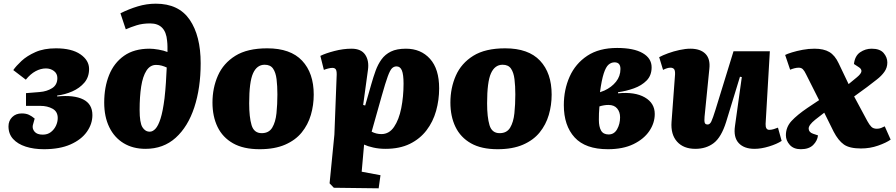

<svg xmlns="http://www.w3.org/2000/svg" viewBox="-20 -793 4859 1041"><path d="M218 16Q163 16 119.5 2Q76 -12 51 -39.5Q26 -67 26 -108Q26 -138 46 -158Q66 -178 98 -178Q121 -178 137 -170.5Q153 -163 168 -150L158 -114Q154 -95 167.5 -79Q181 -63 212 -63Q238 -63 256 -77Q274 -91 283.5 -111.5Q293 -132 293 -153Q293 -188 265 -203.5Q237 -219 199 -219H121V-288L195 -294Q234 -297 262.5 -315Q291 -333 291 -370Q291 -394 272.5 -408Q254 -422 229 -422Q201 -422 173 -407Q145 -392 120 -361L52 -413Q67 -435 96.5 -462.5Q126 -490 172 -510.5Q218 -531 283 -531Q369 -531 416 -498.5Q463 -466 463 -419Q463 -375 437.5 -345Q412 -315 372 -297.5Q332 -280 290 -275V-270Q381 -279 431 -254Q481 -229 481 -169Q481 -121 451 -78.5Q421 -36 362.5 -10Q304 16 218 16Z M633 -721Q679 -744 727 -758.5Q775 -773 825 -773Q949 -773 1008.5 -686Q1068 -599 1068 -450Q1068 -316 1033.5 -211Q999 -106 932.5 -46Q866 14 769 14Q701 14 650.5 -16.5Q600 -47 572.5 -103.5Q545 -160 545 -237Q545 -320 571.5 -386Q598 -452 652.5 -490.5Q707 -529 791 -529Q811 -529 840 -524Q869 -519 888 -511Q888 -525 888 -540Q888 -555 886 -572Q878 -666 794 -666Q753 -666 721 -656Q689 -646 662 -634ZM792 -79Q808 -79 823 -95Q838 -111 850.5 -150Q863 -189 872 -260Q877 -305 879.5 -344.5Q882 -384 884 -427Q871 -433 857 -437Q843 -441 826 -441Q794 -441 774 -410Q754 -379 745.5 -324Q737 -269 737 -197Q737 -128 752 -103.5Q767 -79 792 -79Z M1388 16Q1300 16 1243.5 -16Q1187 -48 1159.5 -105Q1132 -162 1132 -237Q1132 -316 1161.5 -383Q1191 -450 1256 -490.5Q1321 -531 1429 -531Q1555 -531 1618 -464Q1681 -397 1681 -280Q1681 -223 1665.5 -170Q1650 -117 1616 -75Q1582 -33 1525.5 -8.5Q1469 16 1388 16ZM1399 -71Q1438 -71 1456 -101Q1474 -131 1479 -179Q1484 -227 1484 -281Q1484 -327 1479.5 -363.5Q1475 -400 1460.5 -421Q1446 -442 1415 -442Q1373 -442 1352 -395.5Q1331 -349 1331 -233Q1331 -158 1344 -114.5Q1357 -71 1399 -71Z M1805 -375Q1807 -404 1802 -414.5Q1797 -425 1782 -425Q1773 -425 1759 -421.5Q1745 -418 1736 -414L1717 -490Q1745 -504 1793 -516.5Q1841 -529 1886 -529Q1938 -529 1960 -496.5Q1982 -464 1975 -414L1949 -224L1960 -221L1993 -336Q2004 -375 2016.5 -409.5Q2029 -444 2048.5 -471Q2068 -498 2099.5 -513.5Q2131 -529 2181 -529Q2262 -529 2311.5 -474Q2361 -419 2361 -314Q2361 -251 2344.5 -192Q2328 -133 2292.5 -86.5Q2257 -40 2202 -13Q2147 14 2070 14Q2035 14 2004 7Q1973 0 1954 -9L1941 138L2043 157L2033 228L1790 225L1767 201L1793 -63ZM2130 -433Q2116 -433 2105.5 -423Q2095 -413 2082.5 -379Q2070 -345 2050 -274L1995 -79Q2020 -66 2048 -66Q2090 -66 2116.5 -105Q2143 -144 2155.5 -206.5Q2168 -269 2168 -339Q2168 -389 2159 -411Q2150 -433 2130 -433Z M2678 16Q2590 16 2533.5 -16Q2477 -48 2449.5 -105Q2422 -162 2422 -237Q2422 -316 2451.5 -383Q2481 -450 2546 -490.5Q2611 -531 2719 -531Q2845 -531 2908 -464Q2971 -397 2971 -280Q2971 -223 2955.5 -170Q2940 -117 2906 -75Q2872 -33 2815.5 -8.5Q2759 16 2678 16ZM2689 -71Q2728 -71 2746 -101Q2764 -131 2769 -179Q2774 -227 2774 -281Q2774 -327 2769.5 -363.5Q2765 -400 2750.5 -421Q2736 -442 2705 -442Q2663 -442 2642 -395.5Q2621 -349 2621 -233Q2621 -158 2634 -114.5Q2647 -71 2689 -71Z M3276 16Q3154 16 3095.5 -48Q3037 -112 3037 -223Q3037 -307 3068.5 -377.5Q3100 -448 3164 -490.5Q3228 -533 3326 -533Q3416 -533 3464.5 -505Q3513 -477 3513 -428Q3513 -384 3486 -356.5Q3459 -329 3417 -314Q3375 -299 3331 -293V-287Q3422 -296 3476 -265Q3530 -234 3530 -175Q3530 -126 3500.5 -82.5Q3471 -39 3414.5 -11.5Q3358 16 3276 16ZM3233 -293 3257 -302Q3296 -320 3320 -350Q3344 -380 3344 -419Q3344 -455 3312 -455Q3294 -455 3279.5 -442.5Q3265 -430 3253.5 -395Q3242 -360 3233 -293ZM3280 -64Q3310 -64 3326 -92.5Q3342 -121 3342 -157Q3342 -186 3326 -205Q3310 -224 3279 -224Q3255 -224 3230 -216Q3228 -195 3227.5 -177.5Q3227 -160 3227 -143Q3227 -106 3239 -85Q3251 -64 3280 -64Z M3554 -483Q3572 -493 3602 -504Q3632 -515 3664.5 -522Q3697 -529 3723 -529Q3777 -529 3804.5 -501.5Q3832 -474 3826 -420L3800 -160Q3798 -137 3801 -127.5Q3804 -118 3817 -118Q3829 -118 3837 -135Q3845 -152 3859 -197L3957 -515H4154L4131 -121Q4130 -89 4151 -89Q4163 -89 4175.5 -93Q4188 -97 4198 -101L4218 -29Q4192 -12 4149.5 1Q4107 14 4071 14Q4014 14 3985 -17.5Q3956 -49 3965 -110L4002 -375L3992 -377L3917 -132Q3891 -49 3850 -17.5Q3809 14 3750 14Q3686 14 3651 -25Q3616 -64 3621 -132L3640 -389Q3641 -411 3634.5 -418.5Q3628 -426 3615 -426Q3598 -426 3575 -414Z M4581 -337 4626 -374Q4649 -393 4650.5 -406Q4652 -419 4636 -429L4610 -446Q4615 -490 4643.5 -509.5Q4672 -529 4706 -529Q4751 -529 4771 -505.5Q4791 -482 4791 -454Q4791 -426 4775 -403.5Q4759 -381 4733.5 -361.5Q4708 -342 4681 -321L4611 -270L4683 -136Q4694 -116 4704.5 -105.5Q4715 -95 4734 -95Q4747 -95 4757 -99Q4767 -103 4777 -108L4809 -36Q4785 -19 4741 -3.5Q4697 12 4648 12Q4586 12 4555.5 -9.5Q4525 -31 4500 -79L4449 -182L4400 -144Q4364 -115 4364.5 -95.5Q4365 -76 4388 -68L4415 -59Q4412 -30 4389 -7Q4366 16 4322 16Q4283 16 4262 -7.5Q4241 -31 4241 -60Q4241 -104 4271.5 -137Q4302 -170 4358 -208L4421 -250L4350 -391Q4342 -408 4333.5 -417Q4325 -426 4311 -426Q4300 -426 4288 -423Q4276 -420 4264 -415L4237 -495Q4248 -501 4274 -509Q4300 -517 4332 -523Q4364 -529 4396 -529Q4446 -529 4476.5 -511Q4507 -493 4527 -450Z"/></svg>

Font: Literata 12pt ExtraBold
Style: Italic
Weight: 800
Italic angle: -2°
Designer: Latin by Veronika Burian and Jose Scaglione. Greek by Irene Vlachou. Cyrillic by Vera Evstafieva
Foundry: TypeTogether
Version: Version 3.002